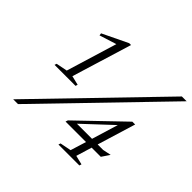

<svg xmlns="http://www.w3.org/2000/svg" viewBox="-156 -867 1061 1061"><g transform="rotate(45 374.5 -336.0)"><path d="M160.5 -321.5 251 -618.5 151 -587 149 -601 297.5 -672.5H312L204.5 -321.5L258.5 -308.5L254.5 -296H90.5L94.5 -308.5ZM63.5 0 711.5 -670H749L101 0ZM616.5 -378H638.5L570 -153.5H612.5L661.5 -163.5L630.5 -117.5H559L531 -25.5L584.5 -12.5L580.5 0H417L421 -12.5L486.5 -25.5L515 -117.5H355L359.5 -131ZM526 -153.5 573 -308 408 -153.5Z"/></g></svg>

Font: Newsreader Text Light
Style: Italic
Weight: 300
Italic angle: -17°
Designer: Hugues Gentile
Foundry: Production Type
Version: Version 1.001